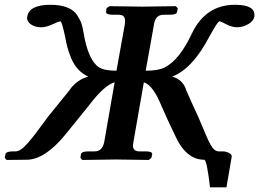

<svg xmlns="http://www.w3.org/2000/svg" viewBox="-25 -673 1092 809"><path d="M2.9 1 -4.9 -7.8 -2 -22.9Q0 -35.2 29.8 -35.2H40Q51.3 -35.2 63.7 -43.5Q76.2 -51.8 93.5 -71.8Q110.8 -91.8 121.8 -106.4Q132.8 -121.1 155.8 -151.9Q157.7 -154.8 165.3 -164.8Q172.9 -174.8 175.8 -179.2L271 -296.9H270Q302.2 -338.9 347.2 -350.1Q322.3 -361.3 304.2 -381.1Q286.1 -400.9 275.1 -427.5Q264.2 -454.1 259 -473.6Q253.9 -493.2 249 -520Q235.8 -583 229 -583Q223.1 -583 196.8 -570.8Q168.9 -557.6 147 -558.1Q124 -558.1 106.4 -569.6Q88.9 -581.1 88.9 -598.1Q88.9 -601.1 89.8 -603Q97.7 -652.8 188 -652.8Q230 -652.8 258.5 -641.4Q287.1 -629.9 300.5 -608.4Q314 -586.9 318.6 -572.5Q323.2 -558.1 327.1 -535.2Q346.2 -419.9 392.1 -389.2Q416 -375 465.8 -375L501 -570.8Q502 -576.7 502 -585Q502 -610.8 476.1 -610.8H450.2Q437 -610.8 429 -614Q420.9 -617.2 421.9 -623L423.8 -638.2L436 -647Q535.2 -645 574.2 -645L715.8 -647L724.1 -638.2L721.2 -623Q720.2 -610.8 689 -610.8H664.1Q629.9 -610.8 624 -570.8L588.9 -375Q642.1 -375 669.9 -389.2Q731.9 -421.4 784.2 -533.2Q842.3 -653.3 965.8 -652.8Q1046.9 -652.8 1046.9 -610.8V-603Q1043 -584 1020.5 -571Q998 -558.1 974.1 -558.1Q952.1 -558.1 928.2 -570.8Q906.2 -583 899.9 -583Q892.1 -583 857.9 -520Q786.1 -382.8 700.2 -350.1Q743.2 -338.9 758.8 -296.9H757.8Q782.7 -239.7 811 -179.2Q813 -174.3 819.6 -158.7Q826.2 -143.1 829.1 -136.2Q840.3 -110.4 846.2 -96.2Q852.1 -82 861.1 -65.4Q870.1 -48.8 878.7 -42Q887.2 -35.2 896 -35.2H913.1Q926.3 -35.2 939.7 -28.6Q953.1 -22 951.2 -12.2L929.2 116.2H859.9Q846.7 0 835 0Q756.8 0 710 -107.9Q675.8 -178.7 654.8 -228Q619.6 -314 581.1 -326.2L537.1 -74.2Q535.2 -64.5 535.2 -60.1Q535.2 -35.2 562 -35.2H587.9Q617.7 -35.2 616.2 -22.9L612.8 -7.8L602.1 1Q502 -1 462.9 -1L320.8 1L314 -7.8L315.9 -22.9Q318.8 -35.2 348.1 -35.2H374Q406.2 -35.2 414.1 -74.2L458 -326.2Q414.1 -314 349.1 -228L252 -107.9Q165 -1 88.9 0Z"/></svg>

Font: Linux Libertine O
Style: Semibold Italic
Weight: 600
Italic angle: -11.5°
Designer: Philipp H. Poll
Foundry: Philipp H. Poll
Version: Version 5.1.2